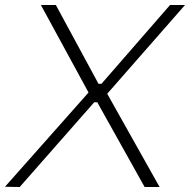

<svg xmlns="http://www.w3.org/2000/svg" viewBox="-56 -750 762 770"><path d="M-36 -1 299 -379 108 -730H168L339 -414H351L626 -730H686L374 -374L584 0H524L334 -340H322L23 0Z"/></svg>

Font: Sora ExtraLight
Style: Italic
Weight: 200
Designer: Jonathan Barnbrook, Juli√°n Moncada
Version: Version 1.000